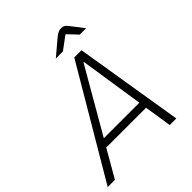

<svg xmlns="http://www.w3.org/2000/svg" viewBox="-249 -977 1112 1112"><g transform="rotate(-45 307.0 -421.0)"><path d="M-18 0 376 -668H435L544 0H490L464 -168H138L41 0ZM166 -216H457L397 -609H393ZM296 -739 393 -821Q406 -832 418 -837Q430 -842 443 -842Q465 -842 481 -821L544 -739H492L435 -799L354 -739Z"/></g></svg>

Font: Atkinson Hyperlegible Mono ExtraLight
Style: Italic
Weight: 200
Italic angle: -12°
Monospace: yes
Designer: Elliott Scott, Megan Eiswerth, Linus Boman, Theodore Petrosky, Letters from Sweden
Foundry: Applied Design Works, Letters from Sweden
Version: Version 2.001